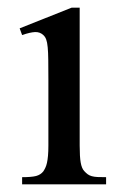

<svg xmlns="http://www.w3.org/2000/svg" viewBox="-20 -480 318 500"><path d="M37.6 0V-18.6Q62 -18.6 74 -21.7Q85.9 -24.9 92.8 -33.7Q95.7 -38.1 98.1 -43.2Q100.6 -48.3 102.3 -55.9Q104 -63.5 105 -74.5Q106 -85.4 106 -101.1V-273.4Q106 -303.2 105.7 -323.5Q105.5 -343.8 104.2 -356.9Q103 -370.1 100.3 -377.2Q97.7 -384.3 92.8 -388.7Q84 -397 71.3 -396.5Q58.6 -396 37.6 -388.7L31.2 -406.2L166.5 -460H187.5V-101.1Q187.5 -71.3 190.2 -56.4Q192.9 -41.5 199.2 -34.7Q204.1 -29.3 208.5 -26.1Q212.9 -22.9 219 -21.2Q225.1 -19.5 233.9 -19Q242.7 -18.6 256.3 -18.6V0Z"/></svg>

Font: Doulos SIL Cyr
Style: Regular
Weight: 400
Designer: Walt Agee, Victor Gaultney, Peter Martin, Debbi Hosken, Becca Hirsbrunner
Foundry: SIL International
Version: Version 5.000